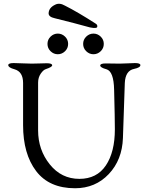

<svg xmlns="http://www.w3.org/2000/svg" viewBox="-20 -989 778 1023"><path d="M459 -843Q384 -864 271 -892Q239 -899 239 -918Q240 -948 274 -964Q297 -976 326 -959Q392 -926 490 -863Q498 -858 498.5 -850.5Q499 -843 493 -841Q481 -838 459 -843ZM439.5 -794Q456 -810 478 -810Q500 -810 516.5 -794Q533 -778 533 -755Q533 -732 516.5 -716Q500 -700 478 -700Q456 -700 439.5 -716Q423 -732 423 -755Q423 -778 439.5 -794ZM249.5 -794Q266 -810 288 -810Q310 -810 326.5 -794Q343 -778 343 -755Q343 -732 326.5 -716Q310 -700 288 -700Q266 -700 249.5 -716Q233 -732 233 -755Q233 -778 249.5 -794ZM645 -547Q644 -531 635 -254Q631 -137 559.5 -61.5Q488 14 380 14Q242 14 172.5 -77.5Q103 -169 103 -322V-547Q103 -607 57 -620Q24 -629 24 -642Q24 -653 53 -653Q67 -653 98.5 -651.5Q130 -650 149 -650Q166 -650 193 -651Q220 -652 229 -652Q258 -652 258 -641Q258 -632 225 -621Q211 -617 197 -596.5Q183 -576 183 -549V-294Q183 -191 245 -113.5Q307 -36 403 -36Q496 -36 544 -107.5Q592 -179 592 -300Q592 -357 588 -511Q586 -609 547 -620Q514 -629 514 -640Q514 -651 543 -651Q558 -651 581 -650.5Q604 -650 618 -650Q635 -650 662 -651.5Q689 -653 699 -653Q728 -653 728 -642Q728 -629 695 -622Q648 -613 645 -547Z"/></svg>

Font: EB Garamond
Style: SC
Weight: 400
Version: Version 000.010